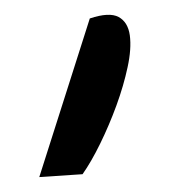

<svg xmlns="http://www.w3.org/2000/svg" viewBox="-20 -775 242 260"><path d="M101.6 -750Q127.9 -758.8 140.6 -752Q153.3 -745.1 155.8 -727.1Q158.2 -709 152.8 -684.1Q147.5 -659.2 137.7 -632.3Q127.9 -605.5 115.7 -580.6Q103.5 -555.7 91.8 -539.1L33.2 -535.2Z"/></svg>

Font: Architects Daughter-petzku
Style: Regular
Weight: 400
Designer: Kimberly Geswein
Foundry: Kimberly Geswein
Version: Version 1.000 2010 initial release